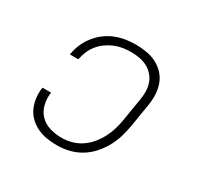

<svg xmlns="http://www.w3.org/2000/svg" viewBox="-124 -679 847 827"><g transform="rotate(30 300.0 -265.0)"><path d="M251 8Q225 8 200 4Q175 0 152.5 -10.5Q130 -21 112.5 -38Q95 -55 85 -77Q75 -99 72 -125Q69 -151 73 -176H116Q111 -147 118 -117.5Q125 -88 144.5 -67.5Q164 -47 192.5 -38.5Q221 -30 251 -30Q276 -30 300.5 -36.5Q325 -43 347 -57.5Q369 -72 386 -92.5Q403 -113 415 -136Q427 -159 434 -183Q441 -207 445 -232L463 -342Q467 -363 466.5 -384.5Q466 -406 459.5 -424.5Q453 -443 439.5 -458.5Q426 -474 408.5 -483Q391 -492 370.5 -496Q350 -500 329 -500Q309 -500 288.5 -497Q268 -494 248.5 -486Q229 -478 211 -465.5Q193 -453 179.5 -436Q166 -419 158 -400Q150 -381 146 -360Q146 -360 146 -360Q146 -360 146 -359H103Q104 -360 104 -360Q104 -360 104 -361Q108 -386 118 -410Q128 -434 144.5 -455.5Q161 -477 182.5 -493.5Q204 -510 228.5 -520Q253 -530 278.5 -534Q304 -538 329 -538Q356 -538 383 -533.5Q410 -529 433 -517Q456 -505 473.5 -486Q491 -467 499.5 -442.5Q508 -418 509 -390.5Q510 -363 505 -336L487 -226Q482 -196 473.5 -167.5Q465 -139 450 -112Q435 -85 414 -61.5Q393 -38 366 -22Q339 -6 309.5 1Q280 8 251 8Z"/></g></svg>

Font: Iosevka Slab XLtEx
Style: Italic
Weight: 200
Width: 7
Italic angle: -9°
Monospace: yes
Designer: Belleve Invis
Foundry: Belleve Invis
Version: Version 11.1.0; ttfautohint (v1.8.3)